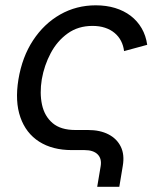

<svg xmlns="http://www.w3.org/2000/svg" viewBox="-20 -573 609 733"><path d="M351.1 140.1 364.3 61.5Q369.1 32.7 352.8 16.4Q336.4 0 302.7 0H254.4Q180.2 0 129.6 -32.2Q79.1 -64.5 57.9 -125Q36.6 -185.5 50.3 -269.5Q64.5 -355.5 106.2 -418.9Q147.9 -482.4 209.7 -517.6Q271.5 -552.7 345.7 -552.7Q385.7 -552.7 419.4 -542.5Q453.1 -532.2 478.8 -512.7Q504.4 -493.2 520.8 -465.1Q537.1 -437 542 -401.9L453.6 -377.9Q451.2 -398.9 442.1 -416.5Q433.1 -434.1 417.7 -447Q402.3 -460 381.1 -467Q359.9 -474.1 333 -474.1Q278.3 -474.1 238.3 -445.3Q198.2 -416.5 173.6 -370.1Q148.9 -323.7 139.6 -270.5Q130.9 -217.3 140.4 -173.3Q149.9 -129.4 180.9 -103Q211.9 -76.7 267.6 -76.7H315.9Q361.8 -76.7 394 -60.1Q426.3 -43.5 441.2 -12.9Q456.1 17.6 448.7 60.5L435.5 140.1Z"/></svg>

Font: Adwaita Sans
Style: Italic
Weight: 400
Italic angle: -9.39999°
Designer: Rasmus Andersson
Foundry: rsms
Version: Version 4.001;git-9221beed3